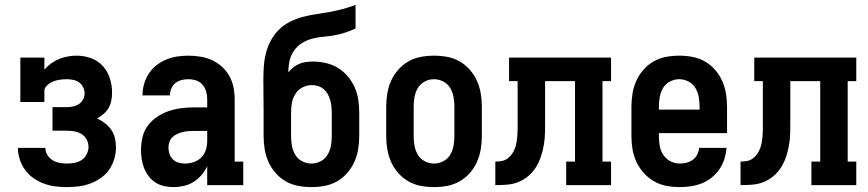

<svg xmlns="http://www.w3.org/2000/svg" viewBox="-20 -755 3540 783"><path d="M252 8Q228 8 204.5 5Q181 2 158.5 -6.5Q136 -15 116 -29Q96 -43 82 -62.5Q68 -82 60.5 -105Q53 -128 53 -152H165Q165 -137 173 -123.5Q181 -110 194 -102Q207 -94 222 -91Q237 -88 252 -88Q268 -88 284 -91Q300 -94 313 -102.5Q326 -111 333.5 -126Q341 -141 341 -156Q341 -172 333 -186.5Q325 -201 311.5 -209Q298 -217 282 -219.5Q266 -222 250 -222H194V-318H250Q263 -318 276.5 -320.5Q290 -323 301 -330Q312 -337 318.5 -349Q325 -361 325 -374Q325 -387 319 -399.5Q313 -412 302 -419.5Q291 -427 277.5 -429.5Q264 -432 251 -432Q241 -432 232 -431Q223 -430 214 -428Q205 -426 196.5 -422.5Q188 -419 180.5 -414Q173 -409 167 -401Q161 -393 161 -384V-339H63V-520H161V-471Q173 -485 188 -496Q203 -507 220 -514Q237 -521 255.5 -524.5Q274 -528 293 -528Q322 -528 350.5 -518Q379 -508 399 -486Q419 -464 428 -435.5Q437 -407 437 -377Q437 -361 434 -345Q431 -329 423 -315Q415 -301 402.5 -290.5Q390 -280 376 -272Q393 -264 408 -252.5Q423 -241 433.5 -226Q444 -211 448.5 -192.5Q453 -174 453 -155Q453 -131 446 -107Q439 -83 425 -63Q411 -43 391 -29Q371 -15 348 -6.5Q325 2 301 5Q277 8 252 8Z M688 8Q669 8 650 4Q631 0 615 -10Q599 -20 587 -35.5Q575 -51 568 -68.5Q561 -86 558 -105Q555 -124 555 -143Q555 -169 561 -195Q567 -221 582.5 -242Q598 -263 620 -278Q642 -293 666.5 -301.5Q691 -310 717 -313.5Q743 -317 769 -317H825V-351Q825 -367 820.5 -382.5Q816 -398 805.5 -410Q795 -422 779.5 -427Q764 -432 748 -432Q734 -432 720 -428.5Q706 -425 695 -416Q684 -407 678.5 -393.5Q673 -380 673 -366H561Q561 -389 567.5 -412Q574 -435 586.5 -454.5Q599 -474 617.5 -488.5Q636 -503 657.5 -512Q679 -521 702 -524.5Q725 -528 748 -528Q773 -528 797.5 -524Q822 -520 844 -510Q866 -500 884.5 -483.5Q903 -467 915 -445.5Q927 -424 932 -400Q937 -376 937 -351V-96H972V0H825V-77Q816 -58 802 -41.5Q788 -25 770 -13.5Q752 -2 730.5 3Q709 8 688 8ZM734 -88Q752 -88 770 -94Q788 -100 801 -113Q814 -126 819.5 -144Q825 -162 825 -180V-221H769Q757 -221 745.5 -220Q734 -219 723 -216Q712 -213 701.5 -208Q691 -203 683 -195.5Q675 -188 671 -176.5Q667 -165 667 -154Q667 -141 671 -128Q675 -115 684.5 -105.5Q694 -96 707 -92Q720 -88 734 -88Z M1250 8Q1223 8 1196 3Q1169 -2 1145.5 -15.5Q1122 -29 1104 -49.5Q1086 -70 1075 -94.5Q1064 -119 1059.5 -146Q1055 -173 1055 -200V-296Q1055 -330 1054.5 -363.5Q1054 -397 1054 -430Q1054 -458 1056 -485.5Q1058 -513 1065 -540Q1072 -567 1085.5 -591.5Q1099 -616 1118.5 -635Q1138 -654 1163 -666.5Q1188 -679 1214.5 -686Q1241 -693 1268.5 -697Q1296 -701 1323 -706Q1350 -711 1377 -718Q1404 -725 1430 -735V-639Q1409 -629 1387.5 -622Q1366 -615 1343.5 -611Q1321 -607 1298.5 -605Q1276 -603 1254 -597.5Q1232 -592 1212 -579.5Q1192 -567 1179 -548.5Q1166 -530 1161 -507.5Q1156 -485 1156 -462V-460Q1165 -471 1176 -480Q1187 -489 1200 -494.5Q1213 -500 1227.5 -502Q1242 -504 1256 -504Q1283 -504 1309 -498Q1335 -492 1357.5 -478.5Q1380 -465 1397.5 -444.5Q1415 -424 1426 -399.5Q1437 -375 1441 -349Q1445 -323 1445 -296V-200Q1445 -173 1440.5 -146Q1436 -119 1425 -94.5Q1414 -70 1396 -49.5Q1378 -29 1354.5 -15.5Q1331 -2 1304 3Q1277 8 1250 8ZM1250 -88Q1270 -88 1288 -97.5Q1306 -107 1316 -124Q1326 -141 1329.5 -160.5Q1333 -180 1333 -200V-296Q1333 -309 1331.5 -322Q1330 -335 1326.5 -347.5Q1323 -360 1316.5 -371.5Q1310 -383 1300 -391.5Q1290 -400 1277.5 -404Q1265 -408 1252 -408Q1232 -408 1213.5 -398.5Q1195 -389 1184.5 -372Q1174 -355 1170.5 -335.5Q1167 -316 1167 -296V-200Q1167 -180 1170.5 -160.5Q1174 -141 1184 -124Q1194 -107 1212 -97.5Q1230 -88 1250 -88Z M1750 8Q1723 8 1696 3Q1669 -2 1645.5 -15.5Q1622 -29 1604 -49.5Q1586 -70 1575 -94.5Q1564 -119 1559.5 -146Q1555 -173 1555 -200V-320Q1555 -347 1559.5 -374Q1564 -401 1575 -425.5Q1586 -450 1604 -470.5Q1622 -491 1645.5 -504.5Q1669 -518 1696 -523Q1723 -528 1750 -528Q1777 -528 1804 -523Q1831 -518 1854.5 -504.5Q1878 -491 1896 -470.5Q1914 -450 1925 -425.5Q1936 -401 1940.5 -374Q1945 -347 1945 -320V-200Q1945 -173 1940.5 -146Q1936 -119 1925 -94.5Q1914 -70 1896 -49.5Q1878 -29 1854.5 -15.5Q1831 -2 1804 3Q1777 8 1750 8ZM1750 -88Q1770 -88 1788 -97.5Q1806 -107 1816 -124Q1826 -141 1829.5 -160.5Q1833 -180 1833 -200V-320Q1833 -340 1829.5 -359.5Q1826 -379 1816 -396Q1806 -413 1788 -422.5Q1770 -432 1750 -432Q1730 -432 1712 -422.5Q1694 -413 1684 -396Q1674 -379 1670.5 -359.5Q1667 -340 1667 -320V-200Q1667 -180 1670.5 -160.5Q1674 -141 1684 -124Q1694 -107 1712 -97.5Q1730 -88 1750 -88Z M2000 0V-96Q2013 -96 2026.5 -98.5Q2040 -101 2050.5 -109Q2061 -117 2068.5 -128Q2076 -139 2080.5 -151.5Q2085 -164 2087 -177Q2089 -190 2090 -203.5Q2091 -217 2091 -230Q2091 -243 2091 -256V-424H2056V-520H2472V-424H2437V-96H2472V0H2289V-96H2325V-424H2203V-261Q2203 -237 2202.5 -213Q2202 -189 2198 -165Q2194 -141 2186.5 -118Q2179 -95 2166.5 -74.5Q2154 -54 2135.5 -38Q2117 -22 2095 -13Q2073 -4 2048.5 -2Q2024 0 2000 0Z M2752 8Q2725 8 2698 3Q2671 -2 2647.5 -15.5Q2624 -29 2605.5 -49.5Q2587 -70 2575.5 -94.5Q2564 -119 2559.5 -146Q2555 -173 2555 -200V-320Q2555 -347 2559.5 -374Q2564 -401 2575 -425.5Q2586 -450 2604 -470.5Q2622 -491 2645.5 -504.5Q2669 -518 2696 -523Q2723 -528 2750 -528Q2777 -528 2804 -523Q2831 -518 2854.5 -504.5Q2878 -491 2896 -470.5Q2914 -450 2925 -425.5Q2936 -401 2940.5 -374Q2945 -347 2945 -320V-212H2667V-200Q2667 -180 2670.5 -160Q2674 -140 2685 -123.5Q2696 -107 2714 -97.5Q2732 -88 2752 -88Q2766 -88 2780 -91.5Q2794 -95 2805.5 -103.5Q2817 -112 2823.5 -125Q2830 -138 2831 -152H2943Q2941 -129 2934 -106.5Q2927 -84 2914 -65Q2901 -46 2882.5 -31Q2864 -16 2842.5 -7.5Q2821 1 2798 4.5Q2775 8 2752 8ZM2667 -308H2833V-320Q2833 -340 2829.5 -359.5Q2826 -379 2816 -396Q2806 -413 2788 -422.5Q2770 -432 2750 -432Q2730 -432 2712 -422.5Q2694 -413 2684 -396Q2674 -379 2670.5 -359.5Q2667 -340 2667 -320Z M3000 0V-96Q3013 -96 3026.5 -98.5Q3040 -101 3050.5 -109Q3061 -117 3068.5 -128Q3076 -139 3080.5 -151.5Q3085 -164 3087 -177Q3089 -190 3090 -203.5Q3091 -217 3091 -230Q3091 -243 3091 -256V-424H3056V-520H3472V-424H3437V-96H3472V0H3289V-96H3325V-424H3203V-261Q3203 -237 3202.5 -213Q3202 -189 3198 -165Q3194 -141 3186.5 -118Q3179 -95 3166.5 -74.5Q3154 -54 3135.5 -38Q3117 -22 3095 -13Q3073 -4 3048.5 -2Q3024 0 3000 0Z"/></svg>

Font: Iosevka Curly Slab
Style: Bold
Weight: 700
Monospace: yes
Designer: Belleve Invis
Foundry: Belleve Invis
Version: Version 22.1.2; ttfautohint (v1.8.4)